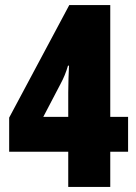

<svg xmlns="http://www.w3.org/2000/svg" viewBox="-20 -734 536 754"><path d="M413 -138V0H248V-138H16V-272L252 -714H413V-275H483V-138ZM248 -371Q248 -392 249 -426Q250 -460 251 -476H247Q236 -438 218 -405L150 -275H248Z"/></svg>

Font: Noto Sans UI CondBlack
Style: Regular
Weight: 900
Width: 3
Designer: Monotype Design Team
Foundry: Monotype Imaging Inc.
Version: Version 1.001